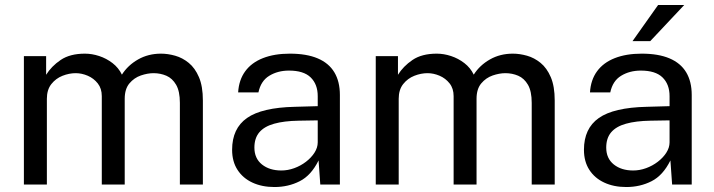

<svg xmlns="http://www.w3.org/2000/svg" viewBox="-20 -743 2873 773"><path d="M76.2 0V-517H165.7V-441.9Q186.9 -476.2 224.3 -501.6Q261.8 -527 321.9 -527Q350.2 -527 379.4 -517.4Q408.6 -507.8 433 -489Q457.4 -470.2 470.8 -442.5Q495 -480.5 536 -503.7Q577 -527 628.3 -527Q655.7 -527 685.2 -518.7Q714.7 -510.4 739.9 -489.8Q765.2 -469.2 781 -432.4Q796.8 -395.6 796.8 -338.1V0H704.2V-329Q704.2 -375.8 689 -401.8Q673.9 -427.7 649.8 -438.1Q625.7 -448.4 598.2 -448.4Q573.9 -448.4 546.9 -439.1Q519.9 -429.7 501 -407.2Q482.1 -384.7 482.1 -345.4V0H389.8V-355.9Q389.8 -386.7 373.6 -407.2Q357.4 -427.7 333.2 -438.1Q309 -448.4 284.8 -448.4Q258.5 -448.4 231.7 -437.9Q204.9 -427.4 186.8 -404.6Q168.7 -381.8 168.7 -345.4V0Z M1084.8 10Q1034.7 10 996.2 -7.9Q957.8 -25.7 936.2 -59.2Q914.5 -92.6 914.5 -139.9Q914.5 -225.9 974.4 -267.9Q1034.3 -310 1167.1 -313L1259.2 -315.6V-356Q1259.2 -403.6 1230.7 -431.4Q1202.2 -459.1 1142.5 -458.8Q1097.9 -458.6 1064.1 -437.9Q1030.2 -417.3 1020.5 -371.1H938.8Q941.8 -421.3 967.3 -456.1Q992.7 -490.9 1038.5 -508.9Q1084.4 -527 1146.9 -527Q1214.3 -527 1259 -508Q1303.8 -489 1326.1 -451.9Q1348.4 -414.8 1348.4 -360.8V0H1269.5L1262.6 -97.1Q1232.8 -36.7 1186.6 -13.4Q1140.5 10 1084.8 10ZM1112.7 -56.6Q1138.8 -56.6 1164.7 -66Q1190.5 -75.4 1211.8 -91.7Q1233.1 -108 1246.1 -128.2Q1259.1 -148.4 1259.2 -169.8V-258.4L1182.6 -257.1Q1123.2 -256.1 1083.6 -244.9Q1044 -233.8 1024.1 -210.4Q1004.2 -187 1004.2 -148.8Q1004.2 -105.3 1034.6 -80.9Q1065 -56.6 1112.7 -56.6Z M1492.8 0V-517H1582.2V-441.9Q1603.4 -476.2 1640.8 -501.6Q1678.2 -527 1738.4 -527Q1766.7 -527 1795.9 -517.4Q1825.1 -507.8 1849.5 -489Q1873.9 -470.2 1887.3 -442.5Q1911.5 -480.5 1952.5 -503.7Q1993.5 -527 2044.8 -527Q2072.2 -527 2101.7 -518.7Q2131.2 -510.4 2156.4 -489.8Q2181.7 -469.2 2197.5 -432.4Q2213.3 -395.6 2213.3 -338.1V0H2120.7V-329Q2120.7 -375.8 2105.5 -401.8Q2090.4 -427.7 2066.3 -438.1Q2042.2 -448.4 2014.7 -448.4Q1990.4 -448.4 1963.4 -439.1Q1936.4 -429.7 1917.5 -407.2Q1898.6 -384.7 1898.6 -345.4V0H1806.3V-355.9Q1806.3 -386.7 1790.1 -407.2Q1773.9 -427.7 1749.7 -438.1Q1725.5 -448.4 1701.3 -448.4Q1675 -448.4 1648.2 -437.9Q1621.4 -427.4 1603.3 -404.6Q1585.2 -381.8 1585.2 -345.4V0Z M2501.3 10Q2451.2 10 2412.8 -7.9Q2374.3 -25.7 2352.7 -59.2Q2331 -92.6 2331 -139.9Q2331 -225.9 2390.9 -267.9Q2450.8 -310 2583.6 -313L2675.7 -315.6V-356Q2675.7 -403.6 2647.2 -431.4Q2618.7 -459.1 2559 -458.8Q2514.4 -458.6 2480.6 -437.9Q2446.7 -417.3 2437 -371.1H2355.3Q2358.3 -421.3 2383.8 -456.1Q2409.2 -490.9 2455 -508.9Q2500.9 -527 2563.4 -527Q2630.8 -527 2675.5 -508Q2720.3 -489 2742.6 -451.9Q2764.9 -414.8 2764.9 -360.8V0H2686L2679.1 -97.1Q2649.2 -36.7 2603.1 -13.4Q2557 10 2501.3 10ZM2529.2 -56.6Q2555.3 -56.6 2581.2 -66Q2607 -75.4 2628.3 -91.7Q2649.6 -108 2662.6 -128.2Q2675.6 -148.4 2675.7 -169.8V-258.4L2599.1 -257.1Q2539.7 -256.1 2500.1 -244.9Q2460.5 -233.8 2440.6 -210.4Q2420.7 -187 2420.7 -148.8Q2420.7 -105.3 2451.1 -80.9Q2481.5 -56.6 2529.2 -56.6ZM2629.6 -723H2734.8L2598 -577.5H2526.6Z"/></svg>

Font: Public Sans Thin
Style: Regular
Weight: 100
Designer: The Public Sans project authors (U.S. Web Design System). Libre Franklin designed by Pablo Impallari and Rodrigo Fuenzal
Version: Version 1.008